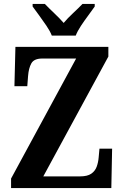

<svg xmlns="http://www.w3.org/2000/svg" viewBox="-20 -951 626 971"><path d="M36 0V-48L365 -655H194Q152 -655 138.5 -630.5Q125 -606 122 -567L118 -515H53L58 -714H528V-665L199 -59H385Q422 -59 441.5 -72.5Q461 -86 469 -108Q477 -130 479 -155L483 -199H547L543 0ZM242 -771Q233 -794 215 -820.5Q197 -847 178 -873Q159 -899 145 -918V-931H207Q225 -912 253.5 -885Q282 -858 302 -835Q321 -858 350 -885Q379 -912 397 -931H459V-918Q446 -899 426.5 -873Q407 -847 389.5 -820.5Q372 -794 363 -771Z"/></svg>

Font: Noto Serif Hebrew Condensed
Style: Bold
Weight: 700
Width: 3
Designer: Monotype Design Team
Foundry: Monotype Imaging Inc.
Version: Version 2.004; ttfautohint (v1.8.4.7-5d5b)